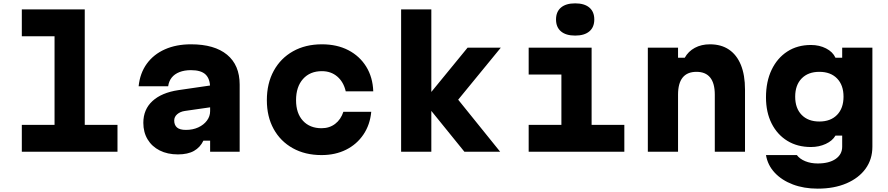

<svg xmlns="http://www.w3.org/2000/svg" viewBox="-20 -904 5290 1144"><path d="M110 -848H485V-160H680V0H110V-160H305V-688H110Z M1242 -396V-266L1082 -243Q1054 -239 1036 -223.5Q1018 -208 1018 -186Q1018 -159 1034.5 -144.5Q1051 -130 1088 -130Q1129 -130 1161.5 -145Q1194 -160 1213 -185.5Q1232 -211 1232 -242V-380Q1232 -434 1205 -460Q1178 -486 1118 -486Q1079 -486 1049.5 -474.5Q1020 -463 1003 -441.5Q986 -420 982 -390H806Q814 -468 854.5 -524Q895 -580 962.5 -610Q1030 -640 1118 -640Q1258 -640 1333 -578Q1408 -516 1408 -400V0H1232V-66H1192Q1173 -26 1136 -5Q1099 16 1040 16Q978 16 931.5 -7.5Q885 -31 859.5 -73.5Q834 -116 834 -172Q834 -252 888.5 -302Q943 -352 1043 -367Z M1896 20Q1798 20 1724.5 -21Q1651 -62 1610.5 -135.5Q1570 -209 1570 -307Q1570 -407 1611 -482Q1652 -557 1726 -598.5Q1800 -640 1898 -640Q1988 -640 2055.5 -605Q2123 -570 2162 -507Q2201 -444 2204 -360H2040Q2027 -416 1989.5 -448Q1952 -480 1898 -480Q1827 -480 1785.5 -433.5Q1744 -387 1744 -307Q1744 -229 1785 -184.5Q1826 -140 1896 -140Q1943 -140 1977 -166Q2011 -192 2026 -238H2192Q2185 -161 2145.5 -102.5Q2106 -44 2042 -12Q1978 20 1896 20Z M2747 0 2504 -300 2766 -620H2964L2710 -310L2960 0ZM2370 0V-848H2550V0Z M3130 -620H3505V-160H3700V0H3130V-160H3325V-460H3130ZM3407 -692Q3352 -692 3322.5 -717Q3293 -742 3293 -788Q3293 -834 3322.5 -859Q3352 -884 3407 -884Q3462 -884 3491.5 -859Q3521 -834 3521 -788Q3521 -742 3491.5 -717Q3462 -692 3407 -692Z M3840 0V-620H4020V-560H4060Q4081 -598 4120 -619Q4159 -640 4210 -640Q4277 -640 4323.5 -608.5Q4370 -577 4394.5 -517Q4419 -457 4419 -370V0H4239V-340Q4239 -408 4211.5 -442Q4184 -476 4130 -476Q4075 -476 4047.5 -442Q4020 -408 4020 -340V0Z M5178 -30Q5178 45 5137.5 101Q5097 157 5023.5 188.5Q4950 220 4852 220Q4770 220 4704 195Q4638 170 4596 125Q4554 80 4544 20H4728Q4745 43 4778 56.5Q4811 70 4852 70Q4920 70 4959 43Q4998 16 4998 -30V-96H4958Q4940 -65 4900 -46.5Q4860 -28 4812 -28Q4731 -28 4671 -65Q4611 -102 4577.5 -168.5Q4544 -235 4544 -324Q4544 -418 4577.5 -488Q4611 -558 4671 -597Q4731 -636 4812 -636Q4862 -636 4902 -615.5Q4942 -595 4958 -560H4998V-620H5178ZM4718 -328Q4718 -259 4756.5 -219.5Q4795 -180 4862 -180Q4929 -180 4967.5 -219.5Q5006 -259 5006 -328Q5006 -397 4967.5 -436.5Q4929 -476 4862 -476Q4795 -476 4756.5 -436.5Q4718 -397 4718 -328Z"/></svg>

Font: Martian Mono SemiExpanded ExtraBold
Style: Regular
Weight: 800
Width: 6
Designer: Roman Shamin
Foundry: Evil Martians
Version: Version 1.000